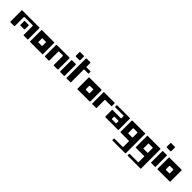

<svg xmlns="http://www.w3.org/2000/svg" viewBox="531 -2994 5508 5508"><g transform="rotate(45 3285.0 -240.5)"><path d="M308.6 -301.8Q308.6 -306.6 313.5 -311.5Q318.4 -316.4 324.2 -316.4Q361.3 -316.4 399.4 -316.4Q436.5 -316.4 473.6 -316.4Q479.5 -316.4 484.4 -311.5Q489.3 -306.6 489.3 -301.8Q489.3 -263.7 489.3 -226.6Q489.3 -188.5 489.3 -151.4Q489.3 -146.5 484.4 -141.6Q479.5 -136.7 473.6 -136.7Q436.5 -136.7 399.4 -136.7Q361.3 -136.7 324.2 -136.7Q318.4 -136.7 313.5 -141.6Q308.6 -146.5 308.6 -151.4Q308.6 -188.5 308.6 -226.6Q308.6 -263.7 308.6 -301.8ZM40 -465.8Q40 -469.7 41 -471.7Q42 -474.6 43.9 -476.6Q46.9 -478.5 48.8 -480.5Q51.8 -481.4 54.7 -481.4Q227.5 -481.4 399.4 -481.4Q572.3 -481.4 744.1 -481.4Q748 -481.4 750 -480.5Q752.9 -479.5 755.9 -476.6Q757.8 -474.6 758.8 -471.7Q759.8 -469.7 759.8 -465.8Q759.8 -353.5 759.8 -241.2Q759.8 -127.9 759.8 -15.6Q759.8 -12.7 758.8 -9.8Q757.8 -6.8 755.9 -4.9Q752.9 -2.9 751 -1Q748 0 745.1 0Q707 0 669.9 0Q632.8 0 594.7 0Q591.8 0 588.9 -1Q586.9 -2.9 584 -4.9Q582 -6.8 581.1 -9.8Q580.1 -12.7 580.1 -15.6Q580.1 -105.5 580.1 -195.3Q580.1 -286.1 580.1 -376Q580.1 -378.9 579.1 -381.8Q578.1 -384.8 575.2 -386.7Q573.2 -388.7 570.3 -389.6Q568.4 -391.6 565.4 -391.6Q482.4 -391.6 400.4 -391.6Q317.4 -391.6 235.4 -391.6Q231.4 -391.6 229.5 -389.6Q226.6 -388.7 224.6 -386.7Q221.7 -384.8 220.7 -381.8Q219.7 -378.9 219.7 -376Q219.7 -286.1 219.7 -195.3Q219.7 -105.5 219.7 -15.6Q219.7 -12.7 218.8 -9.8Q217.8 -6.8 215.8 -4.9Q213.9 -2.9 210.9 -1Q208 0 205.1 0Q168 0 129.9 0Q92.8 0 54.7 0Q51.8 0 48.8 -1Q46.9 -2.9 43.9 -4.9Q42 -6.8 41 -9.8Q40 -12.7 40 -15.6Q40 -127.9 40 -241.2Q40 -353.5 40 -465.8Z M840.8 -465.8Q840.8 -468.8 841.8 -471.7Q842.8 -473.6 844.7 -476.6Q847.7 -478.5 849.6 -479.5Q852.5 -480.5 855.5 -480.5Q978.5 -480.5 1100.6 -480.5Q1222.7 -480.5 1345.7 -480.5Q1348.6 -480.5 1351.6 -479.5Q1353.5 -478.5 1356.4 -476.6Q1358.4 -474.6 1359.4 -471.7Q1360.4 -468.8 1360.4 -465.8Q1360.4 -352.5 1360.4 -240.2Q1360.4 -127.9 1360.4 -14.6Q1360.4 -11.7 1359.4 -8.8Q1358.4 -6.8 1356.4 -3.9Q1354.5 -2 1351.6 -1Q1348.6 0 1345.7 0Q1223.6 0 1100.6 0Q978.5 0 855.5 0Q852.5 0 849.6 -1Q847.7 -2 844.7 -3.9Q842.8 -6.8 841.8 -8.8Q840.8 -11.7 840.8 -14.6Q840.8 -127.9 840.8 -240.2Q840.8 -352.5 840.8 -465.8ZM1020.5 -172.9Q1020.5 -169.9 1021.5 -167Q1023.4 -165 1025.4 -162.1Q1027.3 -160.2 1030.3 -159.2Q1032.2 -158.2 1036.1 -158.2Q1068.4 -158.2 1100.6 -158.2Q1132.8 -158.2 1166 -158.2Q1168.9 -158.2 1171.9 -159.2Q1173.8 -160.2 1176.8 -162.1Q1178.7 -165 1179.7 -167Q1180.7 -169.9 1180.7 -172.9Q1180.7 -207 1180.7 -240.2Q1180.7 -273.4 1180.7 -307.6Q1180.7 -310.5 1179.7 -313.5Q1178.7 -315.4 1176.8 -318.4Q1173.8 -320.3 1171.9 -321.3Q1168.9 -322.3 1166 -322.3Q1132.8 -322.3 1100.6 -322.3Q1068.4 -322.3 1036.1 -322.3Q1032.2 -322.3 1030.3 -321.3Q1027.3 -320.3 1025.4 -318.4Q1023.4 -315.4 1021.5 -313.5Q1020.5 -310.5 1020.5 -307.6Q1020.5 -273.4 1020.5 -240.2Q1020.5 -207 1020.5 -172.9Z M1440.4 -465.8Q1440.4 -469.7 1441.4 -471.7Q1442.4 -474.6 1444.3 -476.6Q1447.3 -478.5 1449.2 -480.5Q1452.1 -481.4 1455.1 -481.4Q1583 -481.4 1710 -481.4Q1837.9 -481.4 1964.8 -481.4Q1967.8 -481.4 1970.7 -480.5Q1973.6 -479.5 1975.6 -476.6Q1978.5 -474.6 1979.5 -471.7Q1980.5 -469.7 1980.5 -465.8Q1980.5 -353.5 1980.5 -241.2Q1980.5 -127.9 1980.5 -15.6Q1980.5 -12.7 1979.5 -9.8Q1978.5 -6.8 1975.6 -4.9Q1973.6 -2.9 1970.7 -1Q1968.8 0 1965.8 0Q1927.7 0 1890.6 0Q1852.5 0 1815.4 0Q1812.5 0 1809.6 -1Q1806.6 -2.9 1804.7 -4.9Q1802.7 -6.8 1801.8 -9.8Q1800.8 -12.7 1800.8 -15.6Q1800.8 -105.5 1800.8 -195.3Q1800.8 -286.1 1800.8 -376Q1800.8 -378.9 1798.8 -381.8Q1797.9 -384.8 1795.9 -386.7Q1793.9 -388.7 1791 -389.6Q1788.1 -391.6 1785.2 -391.6Q1748 -391.6 1710 -391.6Q1672.9 -391.6 1635.7 -391.6Q1631.8 -391.6 1629.9 -389.6Q1627 -388.7 1625 -386.7Q1622.1 -384.8 1621.1 -381.8Q1620.1 -378.9 1620.1 -376Q1620.1 -286.1 1620.1 -195.3Q1620.1 -105.5 1620.1 -15.6Q1620.1 -12.7 1619.1 -9.8Q1618.2 -6.8 1616.2 -4.9Q1614.3 -2.9 1611.3 -1Q1608.4 0 1605.5 0Q1568.4 0 1530.3 0Q1493.2 0 1455.1 0Q1452.1 0 1449.2 -1Q1447.3 -2.9 1444.3 -4.9Q1442.4 -6.8 1441.4 -9.8Q1440.4 -12.7 1440.4 -15.6Q1440.4 -127.9 1440.4 -241.2Q1440.4 -353.5 1440.4 -465.8Z M2060.5 -465.8Q2060.5 -470.7 2065.4 -475.6Q2070.3 -480.5 2075.2 -480.5Q2113.3 -480.5 2150.4 -480.5Q2188.5 -480.5 2225.6 -480.5Q2230.5 -480.5 2235.4 -475.6Q2240.2 -470.7 2240.2 -465.8Q2240.2 -352.5 2240.2 -240.2Q2240.2 -127 2240.2 -14.6Q2240.2 -9.8 2235.4 -4.9Q2230.5 0 2225.6 0Q2188.5 0 2150.4 0Q2113.3 0 2075.2 0Q2070.3 0 2065.4 -4.9Q2060.5 -9.8 2060.5 -14.6Q2060.5 -127 2060.5 -240.2Q2060.5 -352.5 2060.5 -465.8ZM2060.5 -794.9Q2060.5 -799.8 2065.4 -804.7Q2070.3 -809.6 2075.2 -809.6Q2113.3 -809.6 2150.4 -809.6Q2188.5 -809.6 2225.6 -809.6Q2230.5 -809.6 2235.4 -804.7Q2240.2 -799.8 2240.2 -794.9Q2240.2 -756.8 2240.2 -719.7Q2240.2 -682.6 2240.2 -644.5Q2240.2 -639.6 2235.4 -634.8Q2230.5 -629.9 2225.6 -629.9Q2188.5 -629.9 2150.4 -629.9Q2113.3 -629.9 2075.2 -629.9Q2070.3 -629.9 2065.4 -634.8Q2060.5 -639.6 2060.5 -644.5Q2060.5 -682.6 2060.5 -719.7Q2060.5 -756.8 2060.5 -794.9Z M2666 -628.9Q2668.9 -628.9 2671.9 -627.9Q2674.8 -627 2676.8 -625Q2678.7 -622.1 2679.7 -620.1Q2681.6 -617.2 2681.6 -614.3Q2681.6 -598.6 2681.6 -584Q2681.6 -569.3 2681.6 -553.7Q2681.6 -550.8 2679.7 -547.9Q2678.7 -545.9 2676.8 -543.9Q2674.8 -541 2671.9 -540Q2668.9 -539.1 2666 -539.1Q2628.9 -539.1 2590.8 -539.1Q2552.7 -539.1 2515.6 -539.1Q2511.7 -539.1 2509.8 -538.1Q2506.8 -537.1 2504.9 -535.2Q2502.9 -532.2 2501 -530.3Q2500 -527.3 2500 -524.4Q2500 -396.5 2500 -269.5Q2500 -141.6 2500 -13.7Q2500 -10.7 2499 -8.8Q2498 -5.9 2496.1 -3.9Q2494.1 -1 2491.2 0Q2488.3 1 2485.4 1Q2448.2 1 2410.2 1Q2373 1 2335 1Q2332 1 2329.1 0Q2327.1 -1 2324.2 -3.9Q2322.3 -5.9 2321.3 -8.8Q2320.3 -10.7 2320.3 -13.7Q2320.3 -209 2320.3 -404.3Q2320.3 -598.6 2320.3 -793.9Q2320.3 -796.9 2321.3 -799.8Q2322.3 -802.7 2324.2 -804.7Q2327.1 -806.6 2329.1 -807.6Q2332 -809.6 2335 -809.6Q2373 -809.6 2410.2 -809.6Q2448.2 -809.6 2485.4 -809.6Q2488.3 -809.6 2491.2 -807.6Q2494.1 -806.6 2496.1 -804.7Q2498 -802.7 2499 -799.8Q2500 -796.9 2500 -793.9Q2500 -756.8 2500 -718.8Q2500 -681.6 2500 -644.5Q2500 -640.6 2501 -638.7Q2502.9 -635.7 2504.9 -633.8Q2506.8 -630.9 2509.8 -629.9Q2511.7 -628.9 2515.6 -628.9Q2552.7 -628.9 2590.8 -628.9Q2628.9 -628.9 2666 -628.9Z M2761.7 -465.8Q2761.7 -468.8 2762.7 -471.7Q2763.7 -473.6 2765.6 -476.6Q2768.6 -478.5 2770.5 -479.5Q2773.4 -480.5 2776.4 -480.5Q2899.4 -480.5 3021.5 -480.5Q3143.6 -480.5 3266.6 -480.5Q3269.5 -480.5 3272.5 -479.5Q3274.4 -478.5 3277.3 -476.6Q3279.3 -474.6 3280.3 -471.7Q3281.2 -468.8 3281.2 -465.8Q3281.2 -352.5 3281.2 -240.2Q3281.2 -127.9 3281.2 -14.6Q3281.2 -11.7 3280.3 -8.8Q3279.3 -6.8 3277.3 -3.9Q3275.4 -2 3272.5 -1Q3269.5 0 3266.6 0Q3144.5 0 3021.5 0Q2899.4 0 2776.4 0Q2773.4 0 2770.5 -1Q2768.6 -2 2765.6 -3.9Q2763.7 -6.8 2762.7 -8.8Q2761.7 -11.7 2761.7 -14.6Q2761.7 -127.9 2761.7 -240.2Q2761.7 -352.5 2761.7 -465.8ZM2941.4 -172.9Q2941.4 -169.9 2942.4 -167Q2944.3 -165 2946.3 -162.1Q2948.2 -160.2 2951.2 -159.2Q2953.1 -158.2 2957 -158.2Q2989.3 -158.2 3021.5 -158.2Q3053.7 -158.2 3086.9 -158.2Q3089.8 -158.2 3092.8 -159.2Q3094.7 -160.2 3097.7 -162.1Q3099.6 -165 3100.6 -167Q3101.6 -169.9 3101.6 -172.9Q3101.6 -207 3101.6 -240.2Q3101.6 -273.4 3101.6 -307.6Q3101.6 -310.5 3100.6 -313.5Q3099.6 -315.4 3097.7 -318.4Q3094.7 -320.3 3092.8 -321.3Q3089.8 -322.3 3086.9 -322.3Q3053.7 -322.3 3021.5 -322.3Q2989.3 -322.3 2957 -322.3Q2953.1 -322.3 2951.2 -321.3Q2948.2 -320.3 2946.3 -318.4Q2944.3 -315.4 2942.4 -313.5Q2941.4 -310.5 2941.4 -307.6Q2941.4 -273.4 2941.4 -240.2Q2941.4 -207 2941.4 -172.9Z M3811.5 -465.8Q3811.5 -439.5 3811.5 -413.1Q3811.5 -386.7 3811.5 -360.4Q3811.5 -357.4 3810.5 -354.5Q3809.6 -352.5 3806.6 -349.6Q3804.7 -347.7 3801.8 -346.7Q3799.8 -345.7 3795.9 -345.7Q3736.3 -345.7 3676.8 -345.7Q3616.2 -345.7 3556.6 -345.7Q3552.7 -345.7 3550.8 -344.7Q3547.9 -343.8 3545.9 -340.8Q3543.9 -338.9 3542 -336.9Q3541 -334 3541 -331.1Q3541 -252 3541 -172.9Q3541 -93.8 3541 -14.6Q3541 -11.7 3540 -8.8Q3539.1 -6.8 3537.1 -3.9Q3535.2 -2 3532.2 -1Q3529.3 0 3526.4 0Q3489.3 0 3451.2 0Q3414.1 0 3376 0Q3373 0 3370.1 -1Q3368.2 -2 3365.2 -3.9Q3363.3 -6.8 3362.3 -8.8Q3361.3 -11.7 3361.3 -14.6Q3361.3 -127.9 3361.3 -240.2Q3361.3 -352.5 3361.3 -465.8Q3361.3 -468.8 3362.3 -471.7Q3363.3 -473.6 3365.2 -476.6Q3368.2 -478.5 3370.1 -479.5Q3373 -480.5 3376 -480.5Q3481.4 -480.5 3585.9 -480.5Q3691.4 -480.5 3795.9 -480.5Q3798.8 -480.5 3801.8 -479.5Q3804.7 -478.5 3806.6 -476.6Q3808.6 -473.6 3810.5 -471.7Q3811.5 -468.8 3811.5 -465.8Z M3906.2 -480.5Q4034.2 -480.5 4161.1 -480.5Q4289.1 -480.5 4417 -480.5Q4419.9 -480.5 4421.9 -479.5Q4424.8 -478.5 4426.8 -476.6Q4429.7 -474.6 4430.7 -471.7Q4431.6 -468.8 4431.6 -465.8Q4431.6 -353.5 4431.6 -240.2Q4431.6 -127.9 4431.6 -15.6Q4431.6 -11.7 4430.7 -9.8Q4429.7 -6.8 4426.8 -4.9Q4424.8 -2 4421.9 -1Q4419.9 0 4417 0Q4289.1 0 4161.1 0Q4034.2 0 3906.2 0Q3903.3 0 3900.4 -1Q3898.4 -2 3895.5 -4.9Q3893.6 -6.8 3892.6 -9.8Q3891.6 -11.7 3891.6 -15.6Q3891.6 -81.1 3891.6 -146.5Q3891.6 -211.9 3891.6 -278.3Q3891.6 -281.2 3892.6 -284.2Q3893.6 -286.1 3895.5 -289.1Q3898.4 -291 3900.4 -292Q3903.3 -293 3906.2 -293Q3989.3 -293 4071.3 -293Q4154.3 -293 4236.3 -293Q4239.3 -293 4242.2 -293.9Q4245.1 -294.9 4247.1 -297.9Q4249 -299.8 4250 -302.7Q4252 -304.7 4252 -307.6Q4252 -328.1 4252 -347.7Q4252 -367.2 4252 -386.7Q4252 -389.6 4250 -392.6Q4249 -395.5 4247.1 -397.5Q4245.1 -399.4 4242.2 -400.4Q4239.3 -401.4 4236.3 -401.4Q4154.3 -401.4 4071.3 -401.4Q3989.3 -401.4 3906.2 -401.4Q3903.3 -401.4 3900.4 -403.3Q3898.4 -404.3 3895.5 -406.2Q3893.6 -408.2 3892.6 -411.1Q3891.6 -414.1 3891.6 -417Q3891.6 -428.7 3891.6 -441.4Q3891.6 -454.1 3891.6 -465.8Q3891.6 -468.8 3892.6 -471.7Q3893.6 -474.6 3895.5 -476.6Q3898.4 -478.5 3900.4 -479.5Q3903.3 -480.5 3906.2 -480.5ZM4236.3 -90.8Q4239.3 -90.8 4242.2 -91.8Q4245.1 -92.8 4247.1 -94.7Q4249 -96.7 4250 -99.6Q4252 -102.5 4252 -105.5Q4252 -124 4252 -142.6Q4252 -161.1 4252 -179.7Q4252 -182.6 4250 -184.6Q4249 -187.5 4247.1 -189.5Q4245.1 -192.4 4242.2 -193.4Q4239.3 -194.3 4236.3 -194.3Q4199.2 -194.3 4161.1 -194.3Q4124 -194.3 4086.9 -194.3Q4083 -194.3 4081.1 -193.4Q4078.1 -192.4 4076.2 -189.5Q4074.2 -187.5 4072.3 -184.6Q4071.3 -182.6 4071.3 -179.7Q4071.3 -161.1 4071.3 -142.6Q4071.3 -124 4071.3 -105.5Q4071.3 -102.5 4072.3 -99.6Q4074.2 -96.7 4076.2 -94.7Q4078.1 -92.8 4081.1 -91.8Q4083 -90.8 4086.9 -90.8Q4124 -90.8 4161.1 -90.8Q4199.2 -90.8 4236.3 -90.8Z M4510.7 -464.8Q4510.7 -467.8 4511.7 -470.7Q4512.7 -472.7 4514.6 -475.6Q4517.6 -477.5 4519.5 -478.5Q4522.5 -479.5 4525.4 -479.5Q4653.3 -479.5 4780.3 -479.5Q4908.2 -479.5 5036.1 -479.5Q5039.1 -479.5 5041 -478.5Q5043.9 -477.5 5045.9 -475.6Q5048.8 -472.7 5049.8 -470.7Q5050.8 -467.8 5050.8 -464.8Q5050.8 -269.5 5050.8 -75.2Q5050.8 119.1 5050.8 313.5Q5050.8 317.4 5049.8 319.3Q5048.8 322.3 5045.9 324.2Q5043.9 327.1 5041 328.1Q5039.1 329.1 5036.1 329.1Q4908.2 329.1 4780.3 329.1Q4653.3 329.1 4525.4 329.1Q4522.5 329.1 4519.5 328.1Q4517.6 327.1 4514.6 324.2Q4512.7 322.3 4511.7 319.3Q4510.7 317.4 4510.7 313.5Q4510.7 301.8 4510.7 289.1Q4510.7 277.3 4510.7 264.6Q4510.7 261.7 4511.7 258.8Q4512.7 256.8 4515.6 254.9Q4517.6 252.9 4520.5 251Q4522.5 250 4525.4 250Q4608.4 250 4690.4 250Q4773.4 250 4855.5 250Q4858.4 250 4861.3 249Q4864.3 248 4866.2 246.1Q4869.1 243.2 4870.1 241.2Q4871.1 238.3 4871.1 234.4Q4871.1 180.7 4871.1 126Q4871.1 71.3 4871.1 16.6Q4871.1 12.7 4869.1 10.7Q4868.2 7.8 4866.2 5.9Q4864.3 2.9 4861.3 2Q4858.4 1 4855.5 1Q4773.4 1 4690.4 1Q4608.4 1 4525.4 1Q4522.5 1 4519.5 0Q4517.6 -1 4514.6 -2.9Q4512.7 -5.9 4511.7 -7.8Q4510.7 -10.7 4510.7 -13.7Q4510.7 -127 4510.7 -239.3Q4510.7 -351.6 4510.7 -464.8ZM4855.5 -133.8Q4858.4 -133.8 4861.3 -135.7Q4864.3 -136.7 4866.2 -138.7Q4869.1 -140.6 4870.1 -143.6Q4871.1 -146.5 4871.1 -149.4Q4871.1 -194.3 4871.1 -239.3Q4871.1 -284.2 4871.1 -330.1Q4871.1 -333 4869.1 -335Q4868.2 -337.9 4866.2 -339.8Q4864.3 -342.8 4861.3 -343.8Q4858.4 -344.7 4855.5 -344.7Q4818.4 -344.7 4780.3 -344.7Q4743.2 -344.7 4706.1 -344.7Q4702.1 -344.7 4700.2 -343.8Q4697.3 -342.8 4695.3 -339.8Q4693.4 -337.9 4691.4 -335Q4690.4 -333 4690.4 -330.1Q4690.4 -284.2 4690.4 -239.3Q4690.4 -194.3 4690.4 -149.4Q4690.4 -146.5 4691.4 -143.6Q4693.4 -140.6 4695.3 -138.7Q4697.3 -136.7 4700.2 -134.8Q4702.1 -133.8 4706.1 -133.8Q4743.2 -133.8 4780.3 -133.8Q4818.4 -133.8 4855.5 -133.8Z M5130.9 -464.8Q5130.9 -467.8 5131.8 -470.7Q5132.8 -472.7 5134.8 -475.6Q5137.7 -477.5 5139.6 -478.5Q5142.6 -479.5 5145.5 -479.5Q5273.4 -479.5 5400.4 -479.5Q5528.3 -479.5 5656.2 -479.5Q5659.2 -479.5 5661.1 -478.5Q5664.1 -477.5 5666 -475.6Q5668.9 -472.7 5669.9 -470.7Q5670.9 -467.8 5670.9 -464.8Q5670.9 -269.5 5670.9 -75.2Q5670.9 119.1 5670.9 313.5Q5670.9 317.4 5669.9 319.3Q5668.9 322.3 5666 324.2Q5664.1 327.1 5661.1 328.1Q5659.2 329.1 5656.2 329.1Q5528.3 329.1 5400.4 329.1Q5273.4 329.1 5145.5 329.1Q5142.6 329.1 5139.6 328.1Q5137.7 327.1 5134.8 324.2Q5132.8 322.3 5131.8 319.3Q5130.9 317.4 5130.9 313.5Q5130.9 301.8 5130.9 289.1Q5130.9 277.3 5130.9 264.6Q5130.9 261.7 5131.8 258.8Q5132.8 256.8 5135.7 254.9Q5137.7 252.9 5140.6 251Q5142.6 250 5145.5 250Q5228.5 250 5310.5 250Q5393.6 250 5475.6 250Q5478.5 250 5481.4 249Q5484.4 248 5486.3 246.1Q5489.3 243.2 5490.2 241.2Q5491.2 238.3 5491.2 234.4Q5491.2 180.7 5491.2 126Q5491.2 71.3 5491.2 16.6Q5491.2 12.7 5489.3 10.7Q5488.3 7.8 5486.3 5.9Q5484.4 2.9 5481.4 2Q5478.5 1 5475.6 1Q5393.6 1 5310.5 1Q5228.5 1 5145.5 1Q5142.6 1 5139.6 0Q5137.7 -1 5134.8 -2.9Q5132.8 -5.9 5131.8 -7.8Q5130.9 -10.7 5130.9 -13.7Q5130.9 -127 5130.9 -239.3Q5130.9 -351.6 5130.9 -464.8ZM5475.6 -133.8Q5478.5 -133.8 5481.4 -135.7Q5484.4 -136.7 5486.3 -138.7Q5489.3 -140.6 5490.2 -143.6Q5491.2 -146.5 5491.2 -149.4Q5491.2 -194.3 5491.2 -239.3Q5491.2 -284.2 5491.2 -330.1Q5491.2 -333 5489.3 -335Q5488.3 -337.9 5486.3 -339.8Q5484.4 -342.8 5481.4 -343.8Q5478.5 -344.7 5475.6 -344.7Q5438.5 -344.7 5400.4 -344.7Q5363.3 -344.7 5326.2 -344.7Q5322.3 -344.7 5320.3 -343.8Q5317.4 -342.8 5315.4 -339.8Q5313.5 -337.9 5311.5 -335Q5310.5 -333 5310.5 -330.1Q5310.5 -284.2 5310.5 -239.3Q5310.5 -194.3 5310.5 -149.4Q5310.5 -146.5 5311.5 -143.6Q5313.5 -140.6 5315.4 -138.7Q5317.4 -136.7 5320.3 -134.8Q5322.3 -133.8 5326.2 -133.8Q5363.3 -133.8 5400.4 -133.8Q5438.5 -133.8 5475.6 -133.8Z M5751 -465.8Q5751 -470.7 5755.9 -475.6Q5760.7 -480.5 5765.6 -480.5Q5803.7 -480.5 5840.8 -480.5Q5878.9 -480.5 5916 -480.5Q5920.9 -480.5 5925.8 -475.6Q5930.7 -470.7 5930.7 -465.8Q5930.7 -352.5 5930.7 -240.2Q5930.7 -127 5930.7 -14.6Q5930.7 -9.8 5925.8 -4.9Q5920.9 0 5916 0Q5878.9 0 5840.8 0Q5803.7 0 5765.6 0Q5760.7 0 5755.9 -4.9Q5751 -9.8 5751 -14.6Q5751 -127 5751 -240.2Q5751 -352.5 5751 -465.8ZM5751 -794.9Q5751 -799.8 5755.9 -804.7Q5760.7 -809.6 5765.6 -809.6Q5803.7 -809.6 5840.8 -809.6Q5878.9 -809.6 5916 -809.6Q5920.9 -809.6 5925.8 -804.7Q5930.7 -799.8 5930.7 -794.9Q5930.7 -756.8 5930.7 -719.7Q5930.7 -682.6 5930.7 -644.5Q5930.7 -639.6 5925.8 -634.8Q5920.9 -629.9 5916 -629.9Q5878.9 -629.9 5840.8 -629.9Q5803.7 -629.9 5765.6 -629.9Q5760.7 -629.9 5755.9 -634.8Q5751 -639.6 5751 -644.5Q5751 -682.6 5751 -719.7Q5751 -756.8 5751 -794.9Z M6010.7 -465.8Q6010.7 -468.8 6011.7 -471.7Q6012.7 -473.6 6014.6 -476.6Q6017.6 -478.5 6019.5 -479.5Q6022.5 -480.5 6025.4 -480.5Q6148.4 -480.5 6270.5 -480.5Q6392.6 -480.5 6515.6 -480.5Q6518.6 -480.5 6521.5 -479.5Q6523.4 -478.5 6526.4 -476.6Q6528.3 -474.6 6529.3 -471.7Q6530.3 -468.8 6530.3 -465.8Q6530.3 -352.5 6530.3 -240.2Q6530.3 -127.9 6530.3 -14.6Q6530.3 -11.7 6529.3 -8.8Q6528.3 -6.8 6526.4 -3.9Q6524.4 -2 6521.5 -1Q6518.6 0 6515.6 0Q6393.6 0 6270.5 0Q6148.4 0 6025.4 0Q6022.5 0 6019.5 -1Q6017.6 -2 6014.6 -3.9Q6012.7 -6.8 6011.7 -8.8Q6010.7 -11.7 6010.7 -14.6Q6010.7 -127.9 6010.7 -240.2Q6010.7 -352.5 6010.7 -465.8ZM6190.4 -172.9Q6190.4 -169.9 6191.4 -167Q6193.4 -165 6195.3 -162.1Q6197.3 -160.2 6200.2 -159.2Q6202.1 -158.2 6206.1 -158.2Q6238.3 -158.2 6270.5 -158.2Q6302.7 -158.2 6335.9 -158.2Q6338.9 -158.2 6341.8 -159.2Q6343.8 -160.2 6346.7 -162.1Q6348.6 -165 6349.6 -167Q6350.6 -169.9 6350.6 -172.9Q6350.6 -207 6350.6 -240.2Q6350.6 -273.4 6350.6 -307.6Q6350.6 -310.5 6349.6 -313.5Q6348.6 -315.4 6346.7 -318.4Q6343.8 -320.3 6341.8 -321.3Q6338.9 -322.3 6335.9 -322.3Q6302.7 -322.3 6270.5 -322.3Q6238.3 -322.3 6206.1 -322.3Q6202.1 -322.3 6200.2 -321.3Q6197.3 -320.3 6195.3 -318.4Q6193.4 -315.4 6191.4 -313.5Q6190.4 -310.5 6190.4 -307.6Q6190.4 -273.4 6190.4 -240.2Q6190.4 -207 6190.4 -172.9Z"/></g></svg>

Font: pil love
Style: regular
Weight: 400
Designer: pierpaolo belleggia, riccardo antolini, manuela ilari
Foundry: pil communication
Version: Version 1.2